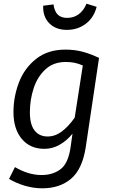

<svg xmlns="http://www.w3.org/2000/svg" viewBox="-20 -807 613 1041"><path d="M517 -493 445 -10Q427 109 366 161.5Q305 214 209 214Q162 214 114.5 200Q67 186 29 163L61 99Q134 142 205 142Q268 142 309.5 109.5Q351 77 363 -11L373 -82Q342 -44 303 -22Q264 0 221 0Q143 0 98 -54Q53 -108 53 -199Q53 -282 82.5 -359.5Q112 -437 175.5 -487.5Q239 -538 335 -538Q385 -538 428 -526.5Q471 -515 517 -493ZM142 -198Q142 -132 167.5 -99.5Q193 -67 238 -67Q279 -67 315 -94Q351 -121 385 -169L429 -452Q406 -462 384.5 -466.5Q363 -471 336 -471Q270 -471 226.5 -431Q183 -391 162.5 -328.5Q142 -266 142 -198ZM214 -776 270 -783Q275 -746 293 -728Q311 -710 344 -710Q380 -710 407 -730Q434 -750 449 -787L504 -770Q489 -711 445 -678Q401 -645 343 -645Q283 -645 247.5 -680.5Q212 -716 214 -776Z"/></svg>

Font: FiraGO Book
Style: Italic
Weight: 350
Italic angle: -8°
Designer: bBox Type GmbH
Foundry: bBox Type GmbH
Version: Version 1.001